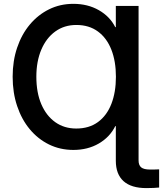

<svg xmlns="http://www.w3.org/2000/svg" viewBox="-20 -758 836 985"><path d="M690.9 -727.5V0H574.2V-110.8H571.3Q543.5 -54.7 486.8 -21.7Q430.2 11.2 356.4 11.2Q288.6 11.2 231.4 -16.8Q174.3 -44.9 132.6 -95.2Q90.8 -145.5 67.9 -214.1Q44.9 -282.7 44.9 -364.3Q44.9 -445.3 67.9 -513.4Q90.8 -581.5 132.8 -631.8Q174.8 -682.1 231.7 -710.2Q288.6 -738.3 356.4 -738.3Q430.2 -738.3 487.1 -705.8Q543.9 -673.3 571.3 -618.7H574.2V-727.5ZM371.1 -98.6Q437.5 -98.6 482.9 -132.1Q528.3 -165.5 551.5 -225.3Q574.7 -285.2 574.7 -364.3Q574.7 -443.4 551.3 -503.2Q527.8 -563 482.4 -596.4Q437 -629.9 371.6 -629.9Q309.6 -629.9 263.4 -596.4Q217.3 -563 191.9 -503.2Q166.5 -443.4 166.5 -364.3Q166.5 -282.7 192.1 -223.1Q217.8 -163.6 263.7 -131.1Q309.6 -98.6 371.1 -98.6ZM731.4 207Q653.3 207 613.8 171.4Q574.2 135.7 574.2 66.9V-84H690.9V64.9Q690.9 89.4 704.3 100.6Q717.8 111.8 750 111.8Q760.7 111.8 774.2 111.6Q787.6 111.3 796.4 110.8V204.1Q784.7 205.1 768.6 206.1Q752.4 207 731.4 207Z"/></svg>

Font: Inter Cardless Tabular Medium
Style: Regular
Weight: 500
Designer: Rasmus Andersson
Foundry: rsms
Version: Version 4.000;git-4fc901f